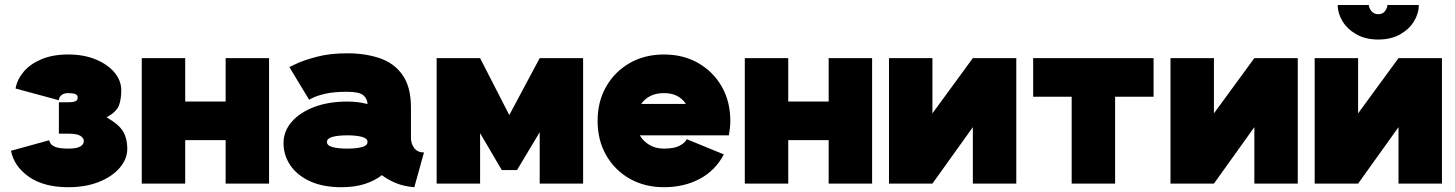

<svg xmlns="http://www.w3.org/2000/svg" viewBox="-20 -743 5890 777"><path d="M256.3 -329.1Q274.9 -329.1 284.7 -333Q294.4 -336.9 294.4 -347.7Q294.4 -358.9 284.7 -362.5Q274.9 -366.2 256.3 -366.2Q238.3 -366.2 228.3 -357.7Q218.3 -349.1 218.3 -337.4L43 -384.8Q49.3 -421.4 75.7 -452.6Q102.1 -483.9 147.7 -503.2Q193.4 -522.5 256.3 -522.5Q319.3 -522.5 367.7 -502.4Q416 -482.4 443.4 -449.5Q470.7 -416.5 470.7 -377.9Q470.7 -340.8 461.2 -315.9Q451.7 -291 411.6 -268.1Q462.4 -238.8 478.8 -210Q495.1 -181.2 495.1 -141.6Q495.1 -99.6 464.6 -64Q434.1 -28.3 380.4 -6.8Q326.7 14.6 256.3 14.6Q157.7 14.6 97.4 -27.3Q37.1 -69.3 24.4 -132.8L178.7 -175.3Q184.1 -155.8 202.9 -148.7Q221.7 -141.6 256.3 -141.6Q291 -141.6 305.2 -150.4Q319.3 -159.2 319.3 -171.9Q319.3 -184.6 305.2 -193.4Q291 -202.1 256.3 -202.1H218.3V-329.1Z M553.7 -507.8H729.5V-332H893.1V-507.8H1068.8V0H893.1V-175.8H729.5V0H553.7Z M1361.8 14.6Q1287.1 14.6 1234.6 -9.5Q1182.1 -33.7 1154.8 -74.2Q1127.4 -114.7 1127.4 -163.6Q1127.4 -212.4 1160.9 -250.5Q1194.3 -288.6 1252.4 -310.3Q1310.5 -332 1385.3 -332Q1430.2 -332 1467.3 -321.8Q1466.8 -343.8 1450 -357.7Q1433.1 -371.6 1385.3 -371.6Q1330.1 -371.6 1296.1 -363.5Q1262.2 -355.5 1246.6 -347.4Q1231 -339.4 1231 -339.4L1150.9 -471.7Q1150.9 -471.7 1180.4 -485.6Q1210 -499.5 1262.7 -513.4Q1315.4 -527.3 1385.3 -527.3Q1457.5 -527.3 1515.9 -507.8Q1574.2 -488.3 1608.6 -440.2Q1643.1 -392.1 1643.1 -306.6V-184.1Q1643.1 -162.1 1656.2 -144Q1669.4 -126 1695.8 -126L1656.7 14.6Q1614.3 11.2 1581.5 -2.4Q1548.8 -16.1 1525.4 -34.2Q1497.1 -11.7 1456.1 1.5Q1415 14.6 1361.8 14.6ZM1467.3 -168.5Q1467.3 -183.1 1444.6 -189.2Q1421.9 -195.3 1385.3 -195.3Q1348.6 -195.3 1325.9 -189.2Q1303.2 -183.1 1303.2 -168.5Q1303.2 -153.8 1325.9 -147.7Q1348.6 -141.6 1385.3 -141.6Q1421.9 -141.6 1444.6 -147.7Q1467.3 -153.8 1467.3 -168.5Z M2041 -277.3 2164.1 -507.8H2339.8V0H2164.1V-208L2072.3 -54.7H2010.7L1922.9 -204.1V0H1747.1V-507.8H1922.9Z M2759.3 -179.7 2909.2 -118.2Q2875.5 -53.2 2812 -19.3Q2748.5 14.6 2667 14.6Q2588.9 14.6 2528.1 -20Q2467.3 -54.7 2432.9 -115.2Q2398.4 -175.8 2398.4 -253.9Q2398.4 -332 2433.1 -392.6Q2467.8 -453.1 2528.3 -487.8Q2588.9 -522.5 2667 -522.5Q2745.1 -522.5 2805.7 -487.8Q2866.2 -453.1 2900.9 -392.6Q2935.5 -332 2935.5 -253.9Q2935.5 -238.8 2933.8 -224.1Q2932.1 -209.5 2929.7 -195.3H2569.3Q2583.5 -170.9 2608.6 -156.2Q2633.8 -141.6 2667 -141.6Q2709 -141.6 2731 -153.6Q2752.9 -165.5 2759.3 -179.7ZM2667 -366.2Q2606 -366.2 2574.7 -322.3H2755.9Q2727.1 -366.2 2667 -366.2Z M2994.1 -507.8H3169.9V-332H3333.5V-507.8H3509.3V0H3333.5V-175.8H3169.9V0H2994.1Z M3917 -507.8H4092.8V0H3917V-228.5L3753.4 0H3577.6V-507.8H3753.4V-284.2Z M4492.7 0H4316.9V-351.6H4161.1V-507.8H4648.4V-351.6H4492.7Z M5056.2 -507.8H5231.9V0H5056.2V-228.5L4892.6 0H4716.8V-507.8H4892.6V-284.2Z M5639.6 -507.8H5815.4V0H5639.6V-228.5L5476.1 0H5300.3V-507.8H5476.1V-284.2ZM5557.6 -583Q5506.3 -583 5469.7 -603.8Q5433.1 -624.5 5413.3 -656.5Q5393.6 -688.5 5393.6 -722.7H5519.5Q5519.5 -711.9 5529.5 -698.7Q5539.6 -685.5 5557.6 -685.5Q5576.2 -685.5 5585.4 -698.7Q5594.7 -711.9 5594.7 -722.7H5721.7Q5721.7 -688.5 5702.1 -656.5Q5682.6 -624.5 5645.8 -603.8Q5608.9 -583 5557.6 -583Z"/></svg>

Font: Giphurs Black
Style: Regular
Weight: 900
Version: Version 0.920; ttfautohint (v1.8.4.7-5d5b)